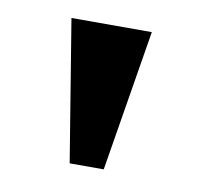

<svg xmlns="http://www.w3.org/2000/svg" viewBox="-45 -760 381 368"><g transform="rotate(10 145.5 -576.5)"><path d="M111.9 -439 66.9 -714H223.3L178.2 -439Z"/></g></svg>

Font: Noto Serif Khmer
Style: Regular
Weight: 400
Designer: Danh Hong and the Monotype Design Team
Foundry: Monotype Imaging Inc.
Version: Version 2.003